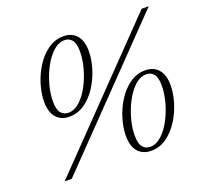

<svg xmlns="http://www.w3.org/2000/svg" viewBox="-119 -809 990 947"><g transform="rotate(-20 376.0 -335.0)"><path d="M66.5 0 714.5 -670H752L104 0ZM305 -675Q348.5 -675 373.5 -646.5Q398.5 -618 398.5 -564Q398.5 -521.5 384.2 -474Q370 -426.5 343.5 -385Q317 -343.5 280.2 -317.5Q243.5 -291.5 199 -291.5Q155.5 -291.5 130.5 -320Q105.5 -348.5 105.5 -402.5Q105.5 -445 119.8 -492.5Q134 -540 160.5 -581.5Q187 -623 223.8 -649Q260.5 -675 305 -675ZM200.5 -311.5Q232 -311.5 260.5 -337.2Q289 -363 310.5 -403.5Q332 -444 344.5 -490Q357 -536 357 -576.5Q357 -619.5 342 -637.2Q327 -655 304 -655Q272 -655 243.8 -629.2Q215.5 -603.5 193.8 -562.8Q172 -522 159.5 -476.2Q147 -430.5 147 -390Q147 -347 162 -329.2Q177 -311.5 200.5 -311.5ZM626.5 -379Q670 -379 695 -350.5Q720 -322 720 -268Q720 -225.5 705.8 -178Q691.5 -130.5 665 -89Q638.5 -47.5 601.8 -21.5Q565 4.5 520.5 4.5Q477 4.5 452 -24Q427 -52.5 427 -106.5Q427 -149 441.2 -196.5Q455.5 -244 482 -285.5Q508.5 -327 545.2 -353Q582 -379 626.5 -379ZM522 -15.5Q553.5 -15.5 582 -41.2Q610.5 -67 632 -107.5Q653.5 -148 666 -194Q678.5 -240 678.5 -280.5Q678.5 -323.5 663.5 -341.2Q648.5 -359 625.5 -359Q593.5 -359 565.2 -333.2Q537 -307.5 515.2 -266.8Q493.5 -226 481 -180.2Q468.5 -134.5 468.5 -94Q468.5 -51 483.5 -33.2Q498.5 -15.5 522 -15.5Z"/></g></svg>

Font: Newsreader 16pt Light
Style: Italic
Weight: 300
Italic angle: -17°
Designer: Hugues Gentile
Foundry: Production Type
Version: Version 1.003; ttfautohint (v1.8.3)